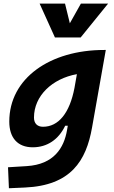

<svg xmlns="http://www.w3.org/2000/svg" viewBox="-20 -796 626 1051"><path d="M28.8 234.4 116.7 230.5C367.7 219.2 451.7 85 483.9 -98.1L559.1 -522.5H549.8C254.4 -522.5 30.8 -368.2 30.8 -130.4C30.8 -41 77.1 10.3 159.2 10.3C238.3 10.3 300.8 -32.2 336.9 -107.9H351.1L346.7 -82.5C330.1 12.7 275.9 104 126.5 113.3L23.9 119.6ZM280.8 -590.8H421.4L571.8 -776.4H422.9L362.3 -668.5L335.9 -776.4H196.8ZM400.9 -390.1 387.7 -314.9C361.3 -176.8 300.3 -102.1 215.3 -102.1C184.1 -102.1 166 -120.6 166 -152.3C166 -271.5 265.6 -365.7 400.9 -390.1Z"/></svg>

Font: Cascadia Code
Style: Bold Italic
Weight: 700
Italic angle: -10°
Monospace: yes
Designer: Aaron Bell
Foundry: Saja Typeworks
Version: Version 2404.023